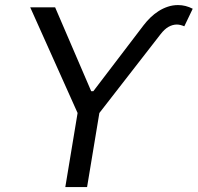

<svg xmlns="http://www.w3.org/2000/svg" viewBox="-20 -757 800 777"><path d="M203.1 -727.3 349.1 -387.8H357.6L561.1 -654.8Q573.9 -671.5 589.1 -686.3Q604.4 -701 622 -712.2Q639.6 -723.4 659.3 -729.9Q679 -736.5 700.6 -736.5Q731.2 -736.5 759.9 -721.6L725.9 -650.6Q708.8 -657.7 695.7 -657.7Q678.6 -657.7 662.1 -648.4Q645.6 -639.2 629.3 -617.9L382.1 -299.7L332.4 0H244.3L294 -299.7L102.3 -727.3Z"/></svg>

Font: Inter P
Style: Italic
Weight: 400
Italic angle: -9.40001°
Designer: Rasmus Andersson
Foundry: rsms
Version: Version 3.018;git-588b23468